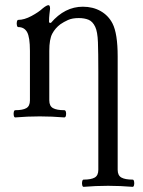

<svg xmlns="http://www.w3.org/2000/svg" viewBox="-20 -451 555 744"><path d="M39 4Q35 4 33.5 -3Q32 -10 33.5 -17Q35 -24 39 -24Q68 -24 82 -32Q96 -40 96 -62V-254Q96 -307 85 -326.5Q74 -346 51 -346Q47 -346 45.5 -353Q44 -360 45.5 -367Q47 -374 51 -374Q74 -374 102 -389Q130 -404 146 -419Q161 -431 168 -431Q174 -431 174 -417Q173 -406 171.5 -395Q170 -384 170 -364L177 -362Q231 -425 301 -425Q340 -425 370 -408Q400 -391 416 -360Q436 -321 436 -232V207Q436 229 450.5 237Q465 245 494 245Q498 245 499.5 252Q501 259 499.5 266Q498 273 494 273Q470 271 446 270Q422 269 399 269Q375 269 351 270Q327 271 304 273Q300 273 298.5 266Q297 259 298.5 252Q300 245 304 245Q333 245 347 237Q361 229 361 207V-173Q361 -247 359.5 -287.5Q358 -328 349 -347Q339 -368 323 -374.5Q307 -381 285 -381Q260 -381 243.5 -373.5Q227 -366 214 -357Q194 -342 182.5 -320.5Q171 -299 171 -254V-62Q171 -40 185.5 -32Q200 -24 229 -24Q234 -24 235.5 -17Q237 -10 235.5 -3Q234 4 229 4Q205 2 181 1Q157 0 134 0Q110 0 86.5 1Q63 2 39 4Z"/></svg>

Font: Junicode
Style: Regular
Weight: 400
Designer: Peter S. Baker
Version: Version 2.100; ttfautohint (v1.8.4)